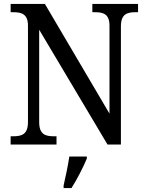

<svg xmlns="http://www.w3.org/2000/svg" viewBox="-20 -734 746 975"><path d="M34 0H267V-42H253C211 -42 179 -51 179 -114V-583L526 0H594V-600C594 -663 626 -672 668 -672H681V-714H449V-672H463C504 -672 536 -663 536 -604V-157L208 -714H34V-672H48C89 -672 122 -663 122 -604V-114C122 -51 90 -42 47 -42H34ZM303 208V221H343C370 179 404 113 421 71V61H332C325 109 313 164 303 208Z"/></svg>

Font: Noto Serif Sinhala SemiCondensed
Style: Regular
Weight: 400
Width: 4
Designer: Jelle Bosma - Monotype Design Team
Foundry: Monotype Imaging Inc.
Version: Version 2.007